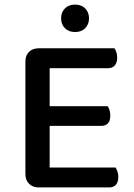

<svg xmlns="http://www.w3.org/2000/svg" viewBox="-20 -818 584 839"><path d="M149 1Q123 1 107 -15Q91 -31 91 -57V-550Q91 -576 107 -591.5Q123 -607 149 -607H480Q485 -601 488.5 -590Q492 -579 492 -566Q492 -544 481.5 -532Q471 -520 453 -520H197V-354H450Q455 -348 458.5 -337Q462 -326 462 -313Q462 -290 451.5 -279Q441 -268 423 -268H197V-86H485Q489 -80 493 -69Q497 -58 497 -45Q497 -22 486.5 -10.5Q476 1 458 1ZM369 -738Q369 -712 352.5 -695Q336 -678 308 -678Q280 -678 263.5 -695Q247 -712 247 -738Q247 -764 263.5 -781Q280 -798 308 -798Q336 -798 352.5 -781Q369 -764 369 -738Z"/></svg>

Font: Baloo Tammudu 2 Medium
Style: Regular
Weight: 500
Designer: Maithili Shingre, Omkar Shende and Ek Type
Foundry: Ek Type
Version: Version 1.640;hotconv 1.0.111;makeotfexe 2.5.65597; ttfautoh